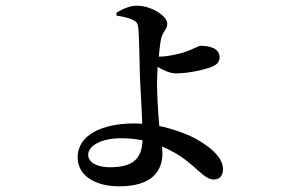

<svg xmlns="http://www.w3.org/2000/svg" viewBox="-20 -596 1040 675"><path d="M390 -541C404 -539 429 -535 447 -526C460 -520 464 -514 466 -499C469 -479 471 -367 472 -324C474 -281 478 -221 480 -161L451 -162C344 -162 253 -124 253 -43C253 22 315 59 399 59C517 59 551 3 551 -57L550 -81C566 -74 580 -67 594 -59C668 -17 695 35 731 35C751 35 764 23 764 -1C764 -48 706 -90 651 -117C622 -130 584 -144 540 -153C535 -207 532 -272 532 -306L534 -361C554 -349 578 -338 598 -338C648 -338 703 -353 722 -360C745 -369 752 -380 752 -395C752 -427 715 -435 685 -435C679 -435 664 -426 638 -416C609 -405 566 -397 544 -397H538C541 -426 544 -453 548 -466C555 -487 568 -494 568 -513C568 -540 512 -576 461 -576C435 -576 409 -563 389 -551ZM481 -103C479 -36 445 -8 366 -8C321 -8 290 -25 290 -52C290 -82 333 -110 406 -110C433 -110 458 -107 481 -103Z"/></svg>

Font: Noto Serif CJK KR SemiBold
Style: Regular
Weight: 600
Designer: Ryoko NISHIZUKA 西塚涼子 (kana & ideographs); Frank Grießhammer (Latin, Greek & Cyrillic); Wenlong ZHANG 张文龙 (bopomofo); San
Foundry: Adobe
Version: Version 2.001;hotconv 1.1.0;makeotfexe 2.6.0